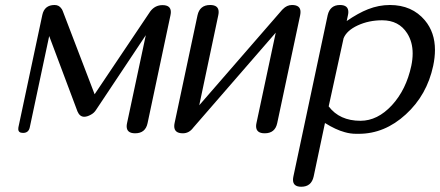

<svg xmlns="http://www.w3.org/2000/svg" viewBox="-20 -520 1717 749"><path d="M555.7 -39.6Q547.4 0 507.3 0Q474.1 0 474.1 -27.3Q474.1 -32.7 475.6 -39.6L548.8 -382.8L355 -91.8Q347.2 -79.1 334 -72.3Q319.8 -64.5 308.6 -64.5Q291 -64.5 282.2 -85.4L171.9 -379.4L96.2 -23.4Q91.8 -1.5 69.8 -1.5Q51.3 -1.5 51.3 -16.6Q51.3 -20 51.8 -23.4L145 -461.4Q153.3 -500.5 192.9 -500.5Q210.4 -500.5 219.7 -486.3Q220.7 -486.3 224.6 -477.5L349.1 -152.3L565.9 -475.1Q584.5 -500 613.8 -500Q646.5 -500 646.5 -473.1Q646.5 -467.8 645 -460.4Z M1061.5 -40Q1053.2 0 1012.7 0Q979 0 979 -27.8Q979 -33.2 980.5 -40L1055.7 -392.6L733.9 -22Q717.8 0 693.4 0Q659.7 0 659.7 -27.8Q659.7 -33.2 661.1 -40L750.5 -460.4Q759.3 -500.5 799.8 -500.5Q833 -500.5 833 -473.1Q833 -467.3 831.5 -460.4L757.3 -109.4L1080.1 -481L1083.5 -484.4Q1099.1 -500.5 1119.1 -500.5Q1152.3 -500.5 1152.3 -473.6Q1152.3 -467.8 1150.9 -460.4Z M1508.8 -109.4Q1564.5 -169.9 1584.5 -263.2Q1589.8 -288.6 1589.8 -311.5Q1589.8 -356.4 1568.4 -390.1Q1536.1 -440.9 1470.7 -440.9Q1418.9 -440.9 1375.5 -420.9Q1332.5 -400.9 1320.3 -370.6L1262.2 -105Q1304.7 -48.8 1386.2 -48.8Q1452.6 -48.8 1508.8 -109.4ZM1637.7 -440.4Q1676.8 -393.6 1676.8 -325.2Q1676.8 -295.9 1669.9 -263.2Q1645.5 -148.9 1563 -73.7Q1480.5 2 1379.4 2H1369.6Q1346.7 2 1324.7 -4.4Q1290 -13.7 1248 -40L1247.6 -39.6L1203.6 168.5Q1194.8 208.5 1155.3 208.5Q1123 208.5 1123 181.6Q1123 175.8 1124.5 168.5L1258.3 -460.9Q1267.6 -500.5 1306.2 -500.5Q1338.9 -500.5 1338.9 -473.1Q1338.9 -467.3 1337.4 -460.9L1332.5 -438Q1377.9 -469.2 1415.5 -483.9Q1457.5 -500.5 1501 -500.5Q1587.4 -500.5 1637.7 -440.4Z"/></svg>

Font: inglobal
Style: Italic
Weight: 400
Italic angle: -12°
Designer: Andrey Kochetov, Denis Davydov, Evgeny Yurtaev
Foundry: inglobal
Version: Version 1.00 September 25, 2014, initial release